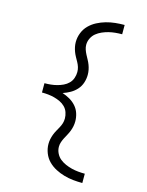

<svg xmlns="http://www.w3.org/2000/svg" viewBox="-142 -918 884 1157"><g transform="rotate(15 300.0 -340.0)"><path d="M488 153Q459 153 430 150Q401 147 373 139Q345 131 319 117.5Q293 104 272.5 83.5Q252 63 241 35Q230 7 230 -22Q230 -37 233 -52Q236 -67 241.5 -81.5Q247 -96 254.5 -109.5Q262 -123 269.5 -136.5Q277 -150 281.5 -164.5Q286 -179 286 -195Q286 -214 279.5 -233Q273 -252 259 -266Q245 -280 227 -288.5Q209 -297 190 -302Q171 -307 151.5 -309Q132 -311 112 -311V-324V-369Q132 -369 151.5 -371Q171 -373 190 -378Q209 -383 227 -391.5Q245 -400 259 -414Q273 -428 279.5 -447Q286 -466 286 -485Q286 -501 281.5 -515.5Q277 -530 269.5 -543.5Q262 -557 254.5 -570.5Q247 -584 241.5 -598.5Q236 -613 233 -628Q230 -643 230 -658Q230 -687 241 -715Q252 -743 272.5 -763.5Q293 -784 319 -797.5Q345 -811 373 -819Q401 -827 430 -830Q459 -833 488 -833V-775Q467 -775 446 -773Q425 -771 405 -766Q385 -761 365.5 -752.5Q346 -744 330 -731Q314 -718 304.5 -698.5Q295 -679 295 -658Q295 -643 300 -628.5Q305 -614 312 -600.5Q319 -587 326.5 -573.5Q334 -560 339.5 -545.5Q345 -531 348 -516Q351 -501 351 -485Q351 -460 343 -435.5Q335 -411 318 -392Q301 -373 279 -360.5Q257 -348 233 -340Q257 -332 279 -319.5Q301 -307 318 -288Q335 -269 343 -244.5Q351 -220 351 -195Q351 -179 348 -164Q345 -149 339.5 -134.5Q334 -120 326.5 -106.5Q319 -93 312 -79.5Q305 -66 300 -51.5Q295 -37 295 -22Q295 -1 304.5 18.5Q314 38 330 51Q346 64 365.5 72.5Q385 81 405 86Q425 91 446 93Q467 95 488 95Z"/></g></svg>

Font: Iosevka Curly Light Extended
Style: Regular
Weight: 300
Width: 7
Monospace: yes
Designer: Belleve Invis
Foundry: Belleve Invis
Version: Version 11.1.0; ttfautohint (v1.8.3)